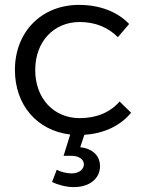

<svg xmlns="http://www.w3.org/2000/svg" viewBox="-20 -549 602 785"><path d="M516 -88 469 -134C431 -90 375 -66 306 -66C200 -66 124 -146 124 -263C124 -379 200 -459 306 -459C371 -459 423 -436 462 -397L508 -451C461 -500 390 -529 303 -529C150 -529 41 -419 41 -263C41 -119 132 -15 267 1L240 88H271C305 88 323 104 323 123C323 141 306 160 273 160C253 160 228 154 212 145L193 195C217 207 251 216 282 216C345 216 389 182 389 130C389 94 365 59 308 53L325 2C407 -3 473 -36 516 -88Z"/></svg>

Font: Juman Normal
Style: Regular
Weight: 300
Designer: Bandar Raffah (Arabic) Julieta Ulanovsky (Latin)
Foundry: Caramella
Version: Version 5.022;PS 005.022;hotconv 1.0.88;makeotf.lib2.5.64775